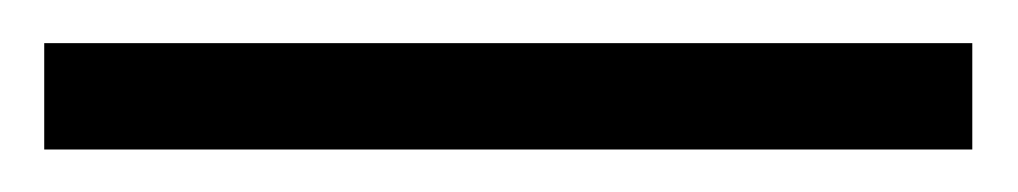

<svg xmlns="http://www.w3.org/2000/svg" viewBox="-20 -20 472 89"><path d="M430.7 49.3H0.5V0H430.7Z"/></svg>

Font: Vazir Thin
Style: Thin
Weight: 100
Designer: Saber Rastikerdar
Foundry: Saber Rastikerdar
Version: Version 30.0.0